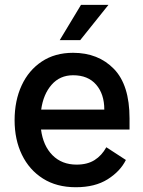

<svg xmlns="http://www.w3.org/2000/svg" viewBox="-20 -774 600 805"><path d="M297.9 11Q217.3 11 160 -25.4Q102.6 -61.8 71.9 -125.2Q41.2 -188.6 41.2 -269.9Q41.2 -351.9 70.7 -415.7Q100.1 -479.4 155.2 -516Q210.2 -552.6 286.2 -552.6Q392 -552.6 457.6 -485.1Q523.1 -417.6 523.1 -277.7V-230.8H152Q160.9 -162.6 200.1 -123.2Q239.3 -83.8 301.1 -83.8Q346.2 -83.8 376.4 -102.8Q406.6 -121.8 425.8 -156.6L507.8 -103.3Q484 -55.4 431.1 -22.2Q378.2 11 297.9 11ZM286.6 -458.5Q231.2 -458.5 196.4 -418.7Q161.6 -378.9 152.7 -314.6H417.3Q417.3 -379.6 383.2 -419Q349.1 -458.5 286.6 -458.5ZM230.5 -605.8 319.6 -753.6H434.7L316.4 -605.8Z"/></svg>

Font: Interface Medium
Style: Regular
Weight: 500
Designer: Rasmus Andersson
Foundry: rsms
Version: Version 1.8